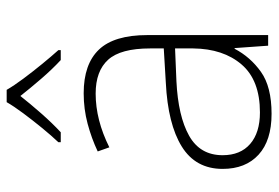

<svg xmlns="http://www.w3.org/2000/svg" viewBox="-146 -658 814 561"><g transform="rotate(-90 260.5 -377.0)"><path d="M269 -539Q354 -539 396.5 -494.5Q439 -450 439 -353V0H408L401 -98H399Q375 -52 331.5 -21Q288 10 209 10Q131 10 89.5 -28Q48 -66 48 -133Q48 -212 113.5 -252.5Q179 -293 300 -299L400 -305V-345Q400 -431 367 -467.5Q334 -504 268 -504Q191 -504 111 -464L99 -498Q137 -516 180 -527.5Q223 -539 269 -539ZM304 -268Q202 -263 145 -231Q88 -199 88 -133Q88 -81 121 -52.5Q154 -24 213 -24Q307 -24 353 -77.5Q399 -131 400 -219V-272ZM279 -764Q291 -743 311.5 -715.5Q332 -688 354.5 -660.5Q377 -633 395 -613V-606H366Q339 -631 311 -663.5Q283 -696 261 -724Q239 -696 210.5 -663.5Q182 -631 155 -606H126V-613Q145 -633 167.5 -660.5Q190 -688 210.5 -715.5Q231 -743 243 -764Z"/></g></svg>

Font: Noto Sans Khmer UI ExtraLight
Style: Regular
Weight: 200
Designer: Danh Hong and the Monotype Design Team
Foundry: Monotype Imaging Inc.
Version: Version 2.002; ttfautohint (v1.8.4.7-5d5b)